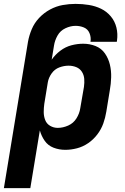

<svg xmlns="http://www.w3.org/2000/svg" viewBox="-49 -763 645 988"><path d="M-29 205H107L156 -92Q164 -63 181 -38.5Q198 -14 226.5 -3Q255 8 287 8Q317 8 347.5 0Q378 -8 405 -26.5Q432 -45 452 -71.5Q472 -98 482.5 -127.5Q493 -157 498 -188L516 -298Q522 -331 523 -365Q524 -399 516.5 -430.5Q509 -462 491 -488Q473 -514 443 -526Q413 -538 379 -538Q349 -538 318.5 -530Q288 -522 261.5 -502Q235 -482 217 -456L229 -529Q233 -555 247 -580Q261 -605 287.5 -617.5Q314 -630 340 -630Q363 -630 383 -621.5Q403 -613 411.5 -592.5Q420 -572 417 -550L416 -548H552L553 -554Q558 -589 550 -621.5Q542 -654 521 -679Q500 -704 471 -718Q442 -732 408.5 -737.5Q375 -743 340 -743Q307 -743 273.5 -737Q240 -731 208.5 -714Q177 -697 152.5 -671Q128 -645 114.5 -613Q101 -581 95 -548ZM248 -105Q227 -105 209 -115.5Q191 -126 183.5 -145.5Q176 -165 176 -186.5Q176 -208 179 -229L197 -339Q201 -363 216.5 -385Q232 -407 256 -416Q280 -425 304 -425Q325 -425 343.5 -417.5Q362 -410 372.5 -393.5Q383 -377 384.5 -357Q386 -337 383 -316L364 -206Q360 -179 344.5 -154Q329 -129 302 -117Q275 -105 248 -105Z"/></svg>

Font: Iosevka Sparkle Extrabold
Style: Italic
Weight: 800
Italic angle: -9°
Designer: Belleve Invis
Foundry: Belleve Invis
Version: Version 4.5.0; ttfautohint (v1.8.3)